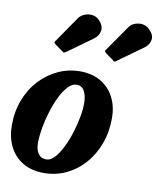

<svg xmlns="http://www.w3.org/2000/svg" viewBox="-93 -893 804 974"><g transform="rotate(10 309.5 -406.0)"><path d="M-2 -201.5Q-2 -273 21.5 -333.2Q45 -393.5 86.2 -437.5Q127.5 -481.5 180.8 -505.8Q234 -530 293 -530Q354 -530 398.8 -503.8Q443.5 -477.5 467.8 -431Q492 -384.5 492 -323.5Q492 -251.5 469.2 -190.5Q446.5 -129.5 406.2 -84.5Q366 -39.5 313 -14.8Q260 10 200 10Q135 10 89.8 -17.5Q44.5 -45 21.2 -92.8Q-2 -140.5 -2 -201.5ZM144 -136.5Q144 -100.5 158.2 -80.2Q172.5 -60 200 -60Q221.5 -60 241.8 -81.8Q262 -103.5 279.8 -138.8Q297.5 -174 311 -216Q324.5 -258 332.2 -299.5Q340 -341 340 -374Q340 -410.5 327 -435.2Q314 -460 287 -460Q263.5 -460 242.2 -437.2Q221 -414.5 203 -377.5Q185 -340.5 171.8 -297Q158.5 -253.5 151.2 -211.2Q144 -169 144 -136.5ZM183.5 -615.5 144.5 -643.5Q137.5 -649.5 138.2 -653.8Q139 -658 145 -664.5L233 -792.5Q243.5 -808 262.8 -816Q282 -824 303 -821.8Q324 -819.5 339.5 -803.5Q365 -777.5 360.8 -751Q356.5 -724.5 333 -707L207.5 -616.5Q199 -610.5 195 -609.5Q191 -608.5 183.5 -615.5ZM445.5 -614.5 406 -643Q399 -649 398.2 -652.8Q397.5 -656.5 403.5 -663L493.5 -792.5Q509 -815.5 541.8 -820Q574.5 -824.5 598.5 -801.5Q625.5 -775 620.8 -749.5Q616 -724 593.5 -707L462 -612.5Q456 -608 453.2 -608.8Q450.5 -609.5 445.5 -614.5Z"/></g></svg>

Font: Besley* Narrow
Style: Bold Italic
Weight: 700
Width: 4
Italic angle: -13°
Designer: Owen Earl
Foundry: indestructible type*
Version: Version 3.000; ttfautohint (v1.8.3)